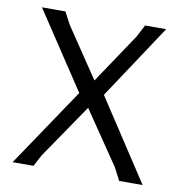

<svg xmlns="http://www.w3.org/2000/svg" viewBox="-74 -711 743 781"><g transform="rotate(10 297.0 -320.5)"><path d="M550 -641 347 -334 566 0H469L442 -52L293 -271L140 -47L115 0H29L247 -324L37 -641H134L161 -590L299 -385L437 -591L463 -641Z"/></g></svg>

Font: Alegreya Sans SC
Style: Regular
Weight: 400
Designer: Juan Pablo del Peral
Foundry: Huerta Tipografica
Version: Version 2.007